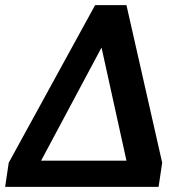

<svg xmlns="http://www.w3.org/2000/svg" viewBox="-39 -727 719 747"><path d="M331 -707H453L592 -94L578 0H-19L-5 -94ZM453 -102 356 -542 121 -102Z"/></svg>

Font: Bitter Pro
Style: Bold Italic
Weight: 700
Italic angle: -9°
Designer: Sol Matas, and Bitter project Authors
Foundry: Sol Matas
Version: Version 1.010